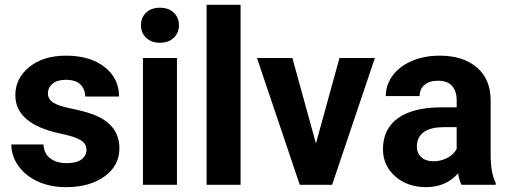

<svg xmlns="http://www.w3.org/2000/svg" viewBox="-20 -770 2119 800"><path d="M340.3 -146Q340.3 -171.9 314.7 -186.8Q289.1 -201.7 232.4 -213.4Q43.9 -252.9 43.9 -373.5Q43.9 -443.8 102.3 -491Q160.6 -538.1 254.9 -538.1Q355.5 -538.1 415.8 -490.7Q476.1 -443.4 476.1 -367.7H335Q335 -397.9 315.4 -417.7Q295.9 -437.5 254.4 -437.5Q218.8 -437.5 199.2 -421.4Q179.7 -405.3 179.7 -380.4Q179.7 -356.9 201.9 -342.5Q224.1 -328.1 276.9 -317.6Q329.6 -307.1 365.7 -293.9Q477.5 -252.9 477.5 -151.9Q477.5 -79.6 415.5 -34.9Q353.5 9.8 255.4 9.8Q189 9.8 137.5 -13.9Q85.9 -37.6 56.6 -78.9Q27.3 -120.1 27.3 -168H161.1Q163.1 -130.4 189 -110.4Q214.8 -90.3 258.3 -90.3Q298.8 -90.3 319.6 -105.7Q340.3 -121.1 340.3 -146Z M717.3 0H575.7V-528.3H717.3ZM567.4 -665Q567.4 -696.8 588.6 -717.3Q609.9 -737.8 646.5 -737.8Q682.6 -737.8 704.1 -717.3Q725.6 -696.8 725.6 -665Q725.6 -632.8 703.9 -612.3Q682.1 -591.8 646.5 -591.8Q610.8 -591.8 589.1 -612.3Q567.4 -632.8 567.4 -665Z M982.4 0H840.8V-750H982.4Z M1296.4 -172.4 1394.5 -528.3H1542L1363.8 0H1229L1050.8 -528.3H1198.2Z M1902.8 0Q1893.1 -19 1888.7 -47.4Q1837.4 9.8 1755.4 9.8Q1677.7 9.8 1626.7 -35.2Q1575.7 -80.1 1575.7 -148.4Q1575.7 -232.4 1637.9 -277.3Q1700.2 -322.3 1817.9 -322.8H1882.8V-353Q1882.8 -389.6 1864 -411.6Q1845.2 -433.6 1804.7 -433.6Q1769 -433.6 1748.8 -416.5Q1728.5 -399.4 1728.5 -369.6H1587.4Q1587.4 -415.5 1615.7 -454.6Q1644 -493.7 1695.8 -515.9Q1747.6 -538.1 1812 -538.1Q1909.7 -538.1 1967 -489Q2024.4 -439.9 2024.4 -351.1V-122.1Q2024.9 -46.9 2045.4 -8.3V0ZM1786.1 -98.1Q1817.4 -98.1 1843.8 -112.1Q1870.1 -126 1882.8 -149.4V-240.2H1830.1Q1724.1 -240.2 1717.3 -167L1716.8 -158.7Q1716.8 -132.3 1735.4 -115.2Q1753.9 -98.1 1786.1 -98.1Z"/></svg>

Font: SteelSelectRoboto
Style: Roboto-Bold
Weight: 700
Designer: Google
Version: Version 2.137; 2017